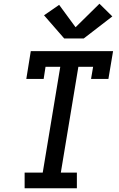

<svg xmlns="http://www.w3.org/2000/svg" viewBox="-20 -1009 640 1029"><path d="M112 0V-84H209L303 -651H224L214 -586H121L145 -735H586L561 -586H468L479 -651H400L306 -84H392V0ZM324 -803 216 -927 297 -983 385 -863 513 -989 582 -921 429 -803Z"/></svg>

Font: Iosevka Curly Slab MdEx
Style: Italic
Weight: 500
Width: 7
Italic angle: -9°
Monospace: yes
Designer: Belleve Invis
Foundry: Belleve Invis
Version: Version 11.0.0; ttfautohint (v1.8.3)